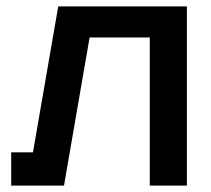

<svg xmlns="http://www.w3.org/2000/svg" viewBox="-20 -580 660 600"><path d="M564 -560V0H448V-463H260L180 0H15V-104H83L162 -560Z"/></svg>

Font: Tektur Medium
Style: Regular
Weight: 500
Designer: Adam Jagosz
Foundry: Adam Jagosz
Version: Version 1.005;gftools[0.9.30]